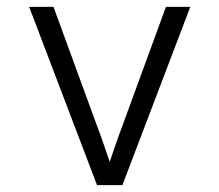

<svg xmlns="http://www.w3.org/2000/svg" viewBox="-20 -540 640 560"><path d="M263 0 65 -520H136L263 -173Q273 -147 282 -120.5Q291 -94 300 -68Q309 -94 318 -120.5Q327 -147 337 -173L464 -520H535L337 0Z"/></svg>

Font: Iosevka SS04 Light Extended
Style: Regular
Weight: 300
Width: 7
Monospace: yes
Designer: Belleve Invis
Foundry: Belleve Invis
Version: Version 19.0.0; ttfautohint (v1.8.4)